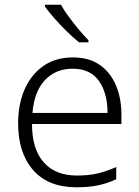

<svg xmlns="http://www.w3.org/2000/svg" viewBox="-20 -786 592 816"><path d="M290 -542Q358 -542 403.5 -510.5Q449 -479 472.5 -424Q496 -369 496 -298V-259H116Q116 -153 165.5 -96.5Q215 -40 307 -40Q356 -40 393 -48.5Q430 -57 474 -76V-24Q434 -6 395 2Q356 10 305 10Q185 10 121 -63Q57 -136 57 -262Q57 -343 84.5 -406Q112 -469 164 -505.5Q216 -542 290 -542ZM289 -494Q216 -494 170.5 -445Q125 -396 118 -306H437Q437 -390 400.5 -442Q364 -494 289 -494ZM239 -766Q251 -744 271.5 -716Q292 -688 314.5 -661Q337 -634 356 -615V-606H316Q291 -626 263 -653.5Q235 -681 210.5 -709Q186 -737 171 -758V-766Z"/></svg>

Font: Noto Sans Lao UI Light
Style: Regular
Weight: 300
Designer: Monotype Design Team
Foundry: Monotype Imaging Inc.
Version: Version 2.000; ttfautohint (v1.8.4.7-5d5b)